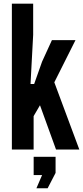

<svg xmlns="http://www.w3.org/2000/svg" viewBox="-20 -820 455 1053"><path d="M45.1 0V-800H161.9V-629L147.4 -359.2H167.3L210.7 -481.8L264.8 -600H394.1L277.9 -368.5L415 0H287.2L199.3 -242.8L164.4 -183.1V0ZM179.7 212.6 210.9 140H164.6V40H284.8V128.4L241.2 212.6Z"/></svg>

Font: Big Shoulders Thin
Style: Regular
Weight: 100
Designer: Patric King
Foundry: XO Type Co
Version: Version 2.002